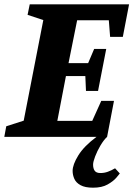

<svg xmlns="http://www.w3.org/2000/svg" viewBox="-39 -635 619 891"><path d="M-19 0 -10 -49 71 -75 162 -542 89 -566 99 -615H560L531 -464H472L466 -541H319L279 -342H370L398 -408H454L416 -213H360L357 -282H267L227 -74H389L431 -167H490L458 0ZM393 236Q356 236 335 224.5Q314 213 306 195Q298 177 298 158Q298 129 324.5 86Q351 43 409 0H458Q442 15 427 40.5Q412 66 402.5 91Q393 116 393 129Q393 147 400.5 157.5Q408 168 427 168Q445 168 461.5 162Q478 156 495 146L517 170Q515 173 501 189.5Q487 206 460.5 221Q434 236 393 236Z"/></svg>

Font: Manuale ExtraBold
Style: Italic
Weight: 800
Italic angle: -11°
Designer: Eduardo Tunni / Pablo Cosgaya
Foundry: Eduardo Tunni / Pablo Cosgaya
Version: Version 1.002